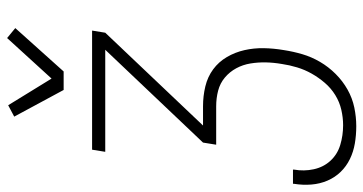

<svg xmlns="http://www.w3.org/2000/svg" viewBox="-261 -538 1022 540"><g transform="rotate(-90 250.0 -268.0)"><path d="M165 223Q140 223 116.5 219Q93 215 72.5 205Q52 195 36.5 179Q21 163 12 142Q3 121 1 97Q-1 73 3 48V45H43V48Q38 76 44 103.5Q50 131 68 150.5Q86 170 112.5 178Q139 186 168 186Q189 186 211 181Q233 176 252.5 164Q272 152 287 134.5Q302 117 313 97.5Q324 78 330.5 56.5Q337 35 340 14Q344 -9 344.5 -31Q345 -53 341.5 -74.5Q338 -96 328 -114.5Q318 -133 302 -146.5Q286 -160 265 -165.5Q244 -171 221 -171H113L119 -208L380 -483H93L99 -520H434L428 -483L167 -208H221Q250 -208 277 -201.5Q304 -195 325 -179.5Q346 -164 359.5 -141Q373 -118 379 -91.5Q385 -65 384.5 -37Q384 -9 379 20Q375 46 367.5 71.5Q360 97 346 121Q332 145 312 165Q292 185 268 198.5Q244 212 217.5 217.5Q191 223 165 223ZM267 -600 192 -739 224 -756 299 -634 413 -759 441 -736 319 -600Z"/></g></svg>

Font: Iosevka Extralight Oblique
Style: Regular
Weight: 200
Italic angle: -9°
Monospace: yes
Designer: Belleve Invis
Foundry: Belleve Invis
Version: Version 32.5.0; ttfautohint (v1.8.4)